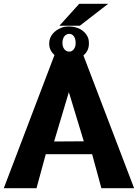

<svg xmlns="http://www.w3.org/2000/svg" viewBox="-28 -995 729 1015"><path d="M-8 0H165L214 -180H459L508 0H681L413 -702C431 -717 442 -737 442 -764C442 -777 441 -790 435 -801C420 -832 385 -855 338 -855C324 -855 309 -854 296 -848C263 -835 232 -808 232 -764C232 -737 245 -717 260 -704ZM258 -247 336 -508 415 -248ZM286 -859H394L544 -975H391ZM302 -768C302 -798 318 -816 338 -816C358 -816 372 -798 372 -768C372 -740 357 -722 338 -722C318 -722 302 -740 302 -768Z"/></svg>

Font: Aerodynamic
Style: Bd
Weight: 500
Designer: Google
Version: Version 2.000980; 2014